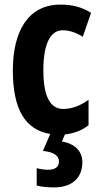

<svg xmlns="http://www.w3.org/2000/svg" viewBox="-20 -577 439 837"><path d="M339 130C339 82 306 49 250 40L263 9C301 5 337 -8 366 -31V-142C330 -116 293 -102 256 -102C198 -102 169 -158 169 -271C169 -384 199 -445 253 -445C283 -445 311 -435 341 -417L377 -521C339 -545 297 -557 244 -557C100 -557 36 -437 36 -270C36 -100 90 -11 199 7L167 81C211 85 237 100 237 127C237 150 221 163 190 163C175 163 158 161 140 156V232C160 237 185 240 215 240C294 240 339 199 339 130Z"/></svg>

Font: Noto Sans Hebrew ExtraCondensed
Style: Bold
Weight: 700
Width: 2
Designer: Monotype Design Team
Foundry: Monotype Imaging Inc.
Version: Version 2.004